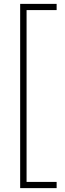

<svg xmlns="http://www.w3.org/2000/svg" viewBox="-20 -760 334 990"><path d="M117 178H272V210H84V-740H272V-708H117Z"/></svg>

Font: Georama ExtraCondensed Thin ExtraLight
Style: Regular
Weight: 250
Version: Version 1.001